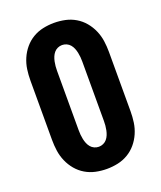

<svg xmlns="http://www.w3.org/2000/svg" viewBox="-139 -831 778 928"><g transform="rotate(-20 250.0 -367.5)"><path d="M250 8Q221 8 193 2Q165 -4 140.5 -18.5Q116 -33 97.5 -55Q79 -77 67.5 -103.5Q56 -130 52 -158Q48 -186 48 -215V-520Q48 -549 52 -577Q56 -605 67.5 -631.5Q79 -658 97.5 -680Q116 -702 140.5 -716.5Q165 -731 193 -737Q221 -743 250 -743Q279 -743 307 -737Q335 -731 359.5 -716.5Q384 -702 402.5 -680Q421 -658 432.5 -631.5Q444 -605 448 -577Q452 -549 452 -520V-215Q452 -186 448 -158Q444 -130 432.5 -103.5Q421 -77 402.5 -55Q384 -33 359.5 -18.5Q335 -4 307 2Q279 8 250 8ZM250 -106Q262 -106 273 -111Q284 -116 291.5 -125Q299 -134 303.5 -145Q308 -156 310.5 -168Q313 -180 314 -191.5Q315 -203 315 -215V-520Q315 -532 314 -543.5Q313 -555 310.5 -567Q308 -579 303.5 -590Q299 -601 291.5 -610Q284 -619 273 -624Q262 -629 250 -629Q238 -629 227 -624Q216 -619 208.5 -610Q201 -601 196.5 -590Q192 -579 189.5 -567Q187 -555 186 -543.5Q185 -532 185 -520V-215Q185 -203 186 -191.5Q187 -180 189.5 -168Q192 -156 196.5 -145Q201 -134 208.5 -125Q216 -116 227 -111Q238 -106 250 -106Z"/></g></svg>

Font: Iosevka Term Curly Heavy
Style: Regular
Weight: 900
Designer: Belleve Invis
Foundry: Belleve Invis
Version: Version 32.3.0